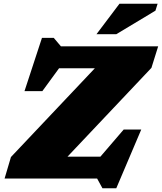

<svg xmlns="http://www.w3.org/2000/svg" viewBox="-20 -955 866 1027"><path d="M826 -707 790 -592 341 -117H517L641.5 -262H735.5L602 52H528L499.5 0H4.5L38.5 -115L487.5 -590H296L206.5 -467.5H111L204.5 -752.5H267.5L306 -707ZM496 -772 619 -935H823L811.5 -898L602 -772Z"/></svg>

Font: Newsreader 6pt ExtraBold
Style: Italic
Weight: 800
Italic angle: -17°
Designer: Hugues Gentile
Foundry: Production Type
Version: Version 1.003; ttfautohint (v1.8.3)